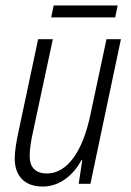

<svg xmlns="http://www.w3.org/2000/svg" viewBox="-20 -675 480 705"><path d="M168 -611H403L412 -655H177ZM137 10C200 10 250 -33 279 -87H282L269 0H312L424 -531H371L312 -254C283 -115 225 -38 152 -38C111 -38 89 -60 89 -102C89 -128 94 -159 101 -190L174 -531H120L48 -192C41 -159 34 -121 34 -94C34 -26 73 10 137 10Z"/></svg>

Font: Noto Sans Condensed Light
Style: Italic
Weight: 300
Width: 3
Italic angle: -12°
Designer: Monotype Design Team
Foundry: Monotype Imaging Inc.
Version: Version 2.013